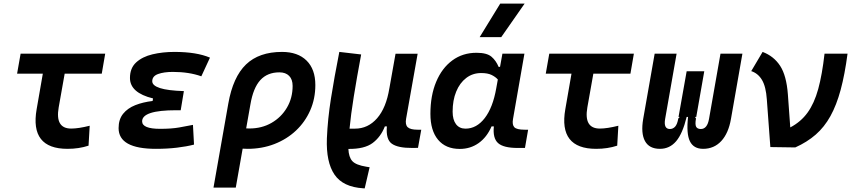

<svg xmlns="http://www.w3.org/2000/svg" viewBox="-20 -815 4728 1064"><path d="M354 9.8Q144.5 9.8 183.1 -210L217.3 -406.7H74.7L94.2 -517.6H563L543.9 -406.7H338.4L305.2 -219.7Q284.7 -102.5 374.5 -102.5Q414.6 -102.5 477.1 -118.2L470.7 -7.8Q417.5 9.8 354 9.8Z M844.2 9.8Q637.2 9.8 637.2 -105Q637.2 -153.3 662.1 -184.3Q687 -215.3 729.5 -232.2Q772 -249 825.7 -255.4L828.1 -269.5Q700.2 -300.8 700.2 -382.8Q700.2 -437.5 734.4 -469Q768.6 -500.5 824.7 -513.9Q880.9 -527.3 946.8 -527.3Q1069.3 -527.3 1143.6 -495.6L1095.7 -392.1Q1027.3 -416.5 938 -416.5Q888.2 -416.5 856 -404.8Q823.7 -393.1 823.7 -364.7Q823.7 -340.8 866.5 -326.9Q909.2 -313 999 -310.1L981.4 -204.1H956.1Q767.6 -204.1 767.6 -142.6Q767.6 -101.1 867.7 -101.1Q930.2 -101.1 972.7 -108.6Q1015.1 -116.2 1049.3 -123L1055.2 -13.7Q1013.7 -2.9 960.2 3.4Q906.7 9.8 844.2 9.8Z M1543 -527.3Q1630.4 -527.3 1679 -479.2Q1727.5 -431.2 1727.5 -343.8Q1727.5 -268.1 1699.2 -203.6Q1670.9 -139.2 1620.1 -91.3Q1569.3 -43.5 1500.7 -16.8Q1432.1 9.8 1351.6 9.8Q1338.4 9.8 1324.7 8.8L1286.6 224.6H1163.1L1245.1 -240.7Q1271 -388.2 1343.3 -457.8Q1415.5 -527.3 1543 -527.3ZM1367.7 -236.3 1344.2 -103.5Q1353 -103 1362.3 -103Q1430.7 -103 1484.6 -134Q1538.6 -165 1570.1 -218.5Q1601.6 -272 1601.6 -338.9Q1601.6 -375 1582.3 -394.5Q1563 -414.1 1528.3 -414.1Q1461.9 -414.1 1422.6 -371.1Q1383.3 -328.1 1367.7 -236.3Z M2001 229 1993.2 228.5Q1880.9 221.7 1833.7 152.6Q1786.6 83.5 1791.5 -48.3Q1795.9 -154.8 1814 -269Q1832 -383.3 1860.4 -527.3L1981.4 -513.2Q1956.5 -379.4 1940.4 -279.1Q1924.3 -178.7 1917 -102.1H1947.3Q2019.5 -102.1 2069.8 -159.7Q2120.1 -217.3 2137.7 -325.7V-325.2L2171.9 -517.1H2294.4L2230.5 -157.2Q2224.6 -124 2239.3 -110.1Q2253.9 -96.2 2294.4 -96.2H2314.5L2296.4 4.4L2265.1 4.9Q2185.1 5.4 2151.4 -18.6Q2117.7 -42.5 2124 -114.7H2112.8Q2090.3 -56.6 2045.2 -22.7Q2000 11.2 1910.6 10.3Q1912.6 56.2 1932.6 77.9Q1952.6 99.6 2010.3 108.9L2028.3 111.8Z M2751 -444.3 2764.2 -517.6H2886.2L2822.8 -154.8Q2817.4 -123.5 2830.3 -109.9Q2843.3 -96.2 2887.7 -96.2H2906.7L2889.2 4.9H2848.6Q2770 4.9 2740 -22.2Q2710 -49.3 2716.8 -114.7H2704.1Q2678.2 -54.7 2632.6 -22.2Q2586.9 10.3 2527.8 10.3Q2450.2 10.3 2407.7 -40.5Q2365.2 -91.3 2365.2 -184.1Q2365.2 -285.6 2397.2 -361.8Q2429.2 -438 2486.6 -480.2Q2543.9 -522.5 2620.6 -522.5Q2678.2 -522.5 2703.6 -500.7Q2729 -479 2743.2 -444.3ZM2646.5 -410.2Q2599.1 -410.2 2563.5 -382.8Q2527.8 -355.5 2508.1 -307.4Q2488.3 -259.3 2488.3 -196.3Q2488.3 -151.4 2507.1 -126.7Q2525.9 -102.1 2559.6 -102.1Q2621.1 -102.1 2666.3 -160.6Q2711.4 -219.2 2730 -325.7L2738.8 -374.5Q2725.6 -389.2 2704.1 -399.7Q2682.6 -410.2 2646.5 -410.2ZM2638.2 -609.4 2752 -794.9H2887.2L2757.8 -609.4Z M3283.7 9.8Q3074.2 9.8 3112.8 -210L3147 -406.7H3004.4L3023.9 -517.6H3492.7L3473.6 -406.7H3268.1L3234.9 -219.7Q3214.4 -102.5 3304.2 -102.5Q3344.2 -102.5 3406.7 -118.2L3400.4 -7.8Q3347.2 9.8 3283.7 9.8Z M3876.5 9.8Q3823.7 9.8 3803.2 -32.2Q3782.7 -74.2 3793 -167H3785.2Q3762.7 -74.2 3726.8 -32.2Q3690.9 9.8 3637.2 9.8Q3577.6 9.8 3554.2 -33.4Q3530.8 -76.7 3544.4 -156.2L3607.9 -517.6H3729.5L3666 -156.2Q3656.2 -100.1 3692.4 -100.1Q3709.5 -100.1 3721.4 -113.3Q3733.4 -126.5 3738.8 -158.2L3747.1 -167H3740.2L3785.2 -419.9H3882.8L3838.4 -167H3831.5L3836.9 -158.2Q3831.1 -126 3837.6 -113Q3844.2 -100.1 3863.8 -100.1Q3899.4 -100.1 3909.2 -156.2L3972.7 -517.6H4094.2L4030.8 -156.2Q4017.1 -76.7 3977.1 -33.4Q3937 9.8 3876.5 9.8Z M4249 0 4229.5 -264.2Q4224.6 -335.4 4202.6 -372.1Q4180.7 -408.7 4143.1 -420.9L4206.1 -527.3Q4268.1 -503.9 4303.2 -450.2Q4338.4 -396.5 4346.2 -291.5L4359.4 -108.9Q4418 -139.6 4455.1 -190.7Q4492.2 -241.7 4514.2 -321.3Q4536.1 -400.9 4549.3 -517.6H4676.8Q4661.6 -402.3 4638.7 -317.4Q4615.7 -232.4 4582 -171.6Q4548.3 -110.8 4500.5 -69.1Q4452.6 -27.3 4387.2 2Z"/></svg>

Font: Cascadia Code NF SemiBold
Style: Italic
Weight: 600
Italic angle: -10°
Monospace: yes
Designer: Aaron Bell
Foundry: Saja Typeworks
Version: Version 2404.023; ttfautohint (v1.8.4)